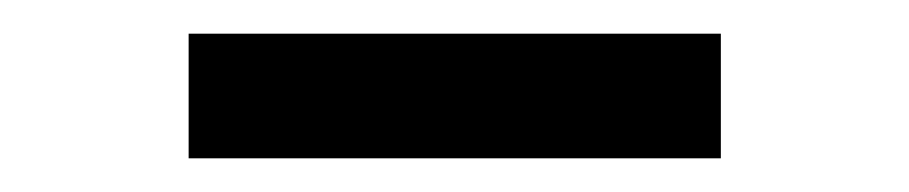

<svg xmlns="http://www.w3.org/2000/svg" viewBox="-20 -710 540 114"><path d="M92 -616V-690H408V-616Z"/></svg>

Font: MulishBold
Style: Bold
Weight: 700
Designer: Vernon Adams
Foundry: Vernon Adams
Version: Version 3.602; ttfautohint (v1.8.3)